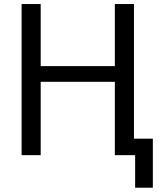

<svg xmlns="http://www.w3.org/2000/svg" viewBox="-20 -752 804 933"><path d="M177.7 -732.4V-430.7H538.1V-732.4H630.9V-78.1H722.7V160.2H636.7V2H624H594.7H538.1V-354.5H177.7V2H85V-732.4Z"/></svg>

Font: irohakakuC Regular
Style: Regular
Weight: 400
Designer: [Source Han Sans]
Ryoko NISHIZUKA Ë•øÂ°öÊ∂ºÂ≠ê (kana & ideographs); Paul D. Hunt (Latin, Greek & Cyrillic); Wenlong ZHAN
Version: Version 1.001.20160904